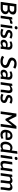

<svg xmlns="http://www.w3.org/2000/svg" viewBox="3887 -4686 809 8623"><g transform="rotate(90 4291.5 -374.5)"><path d="M355 0Q473 0 545.5 -62.5Q618 -125 618 -217Q618 -271 585.5 -309Q553 -347 497 -367Q550 -393 586 -431Q633 -481 633 -558Q633 -627 577.5 -667Q522 -707 426 -707H163L64 0ZM364 -97H197L227 -311H394Q441 -311 469.5 -286Q498 -261 498 -221Q498 -165 461.5 -131Q425 -97 364 -97ZM373 -406H240L269 -610H402Q455 -610 481.5 -588.5Q508 -567 508 -528Q508 -473 471.5 -439.5Q435 -406 373 -406Z M797 0 850 -377Q909 -423 970 -423Q998 -423 1022 -415L1061 -519Q1028 -530 1002 -530Q931 -530 853 -447V-526L756 -516L683 0Z M1186 0 1260 -526 1145 -516 1072 0ZM1217 -629Q1252 -629 1274.5 -649Q1297 -669 1297 -703Q1297 -759 1236 -759Q1202 -759 1179 -740Q1156 -721 1156 -683Q1156 -658 1172 -643.5Q1188 -629 1217 -629Z M1686 -166Q1686 -208 1660 -239Q1634 -270 1594 -285L1534 -307Q1526 -311 1510.5 -316Q1495 -321 1486 -327Q1438 -346 1438 -378Q1439 -409 1471 -425Q1498 -438 1532 -438Q1598 -438 1671 -396L1717 -480Q1645 -530 1540 -530Q1402 -530 1349 -445Q1323 -405 1323 -359Q1323 -283 1411 -241L1470 -218Q1493 -210 1511 -202Q1530 -194 1544 -184Q1571 -166 1571 -144Q1571 -82 1471 -82Q1396 -82 1316 -124L1270 -40Q1347 10 1457 10Q1567 10 1626.5 -37.5Q1686 -85 1686 -166Z M1896 5Q1991 5 2067 -63L2066 -30L2068 0H2177L2176 -34Q2176 -78 2184 -133L2210 -319Q2214 -351 2214 -365Q2214 -446 2164.5 -488Q2115 -530 2026 -530Q1923 -530 1836 -480L1859 -397Q1936 -437 1999 -437Q2046 -437 2073 -412.5Q2100 -388 2100 -343Q2100 -328 2096 -305Q2056 -315 1991 -315Q1888 -315 1826 -263Q1764 -211 1764 -125Q1764 -75 1792 -38Q1831 5 1896 5ZM1943 -83Q1912 -83 1894 -97.5Q1876 -112 1876 -140L1877 -155Q1889 -239 2017 -239Q2053 -239 2086 -233L2071 -130Q2001 -83 1943 -83Z M2738 10Q2870 10 2951 -55.5Q3032 -121 3032 -226Q3032 -261 3019 -284Q2986 -354 2898 -388Q2862 -403 2829 -415L2820 -418Q2755 -443 2723 -462Q2689 -487 2689 -519Q2693 -571 2740 -596Q2772 -615 2831 -615Q2922 -615 3011 -563L3067 -655Q2973 -717 2845 -717Q2738 -717 2660.5 -667Q2583 -617 2568 -522L2566 -494Q2566 -439 2596.5 -405.5Q2627 -372 2684 -344L2760 -314Q2842 -285 2868 -265Q2909 -239 2909 -203Q2909 -152 2869.5 -122Q2830 -92 2755 -92Q2642 -92 2543 -154L2487 -62Q2596 10 2738 10Z M3243 5Q3338 5 3414 -63L3413 -30L3415 0H3524L3523 -34Q3523 -78 3531 -133L3557 -319Q3561 -351 3561 -365Q3561 -446 3511.5 -488Q3462 -530 3373 -530Q3270 -530 3183 -480L3206 -397Q3283 -437 3346 -437Q3393 -437 3420 -412.5Q3447 -388 3447 -343Q3447 -328 3443 -305Q3403 -315 3338 -315Q3235 -315 3173 -263Q3111 -211 3111 -125Q3111 -75 3139 -38Q3178 5 3243 5ZM3290 -83Q3259 -83 3241 -97.5Q3223 -112 3223 -140L3224 -155Q3236 -239 3364 -239Q3400 -239 3433 -233L3418 -130Q3348 -83 3290 -83Z M4122 0 4121 -34Q4121 -78 4129 -133L4156 -327Q4160 -352 4160 -379Q4160 -452 4125 -491Q4090 -530 4024 -530Q3933 -530 3837 -455V-526L3740 -516L3667 0H3781L3835 -384Q3912 -436 3974 -436Q4044 -436 4044 -358Q4044 -341 4041 -320L4015 -133Q4007 -78 4007 -34L4008 0Z M4606 -166Q4606 -208 4580 -239Q4554 -270 4514 -285L4454 -307Q4446 -311 4430.5 -316Q4415 -321 4406 -327Q4358 -346 4358 -378Q4359 -409 4391 -425Q4418 -438 4452 -438Q4518 -438 4591 -396L4637 -480Q4565 -530 4460 -530Q4322 -530 4269 -445Q4243 -405 4243 -359Q4243 -283 4331 -241L4390 -218Q4413 -210 4431 -202Q4450 -194 4464 -184Q4491 -166 4491 -144Q4491 -82 4391 -82Q4316 -82 4236 -124L4190 -40Q4267 10 4377 10Q4487 10 4546.5 -37.5Q4606 -85 4606 -166Z M5664 0 5763 -707H5643L5376 -360L5204 -707H5080L4981 0H5098L5171 -521L5320 -215H5380L5619 -521L5546 0Z M6028 10Q6130 10 6215 -40L6191 -124Q6113 -84 6049 -84Q5986 -84 5953.5 -120Q5921 -156 5920 -222H6248Q6269 -275 6269 -342Q6269 -417 6231 -464Q6183 -530 6076 -530Q5995 -530 5934.5 -487.5Q5874 -445 5841 -369Q5808 -291 5808 -211Q5808 -108 5864.5 -49Q5921 10 6028 10ZM6156 -303H5929Q5961 -438 6064 -438Q6111 -438 6134.5 -409Q6158 -380 6158 -330Z M6514 10Q6599 10 6684 -50V-37Q6684 -24 6686 0H6795L6794 -34Q6794 -78 6802 -133L6889 -753L6773 -743L6738 -489Q6691 -530 6615 -530Q6532 -530 6468 -480.5Q6404 -431 6372 -357.5Q6340 -284 6340 -203Q6340 -113 6384 -51.5Q6428 10 6514 10ZM6563 -84Q6455 -84 6455 -209Q6455 -314 6510 -383Q6554 -436 6623 -436Q6685 -436 6726 -407L6686 -118Q6622 -84 6563 -84Z M7054 0 7128 -526 7013 -516 6940 0ZM7085 -629Q7120 -629 7142.5 -649Q7165 -669 7165 -703Q7165 -759 7104 -759Q7070 -759 7047 -740Q7024 -721 7024 -683Q7024 -658 7040 -643.5Q7056 -629 7085 -629Z M7339 10Q7421 10 7511 -53L7513 0H7622L7621 -34Q7621 -78 7629 -133L7684 -526L7569 -516L7514 -125Q7440 -84 7390 -84Q7320 -84 7320 -164Q7320 -180 7323 -200L7369 -526L7254 -516L7208 -193Q7204 -157 7204 -143Q7204 -70 7238.5 -30Q7273 10 7339 10Z M8499 0 8498 -34Q8498 -78 8506 -133L8533 -327Q8537 -352 8537 -379Q8537 -452 8502 -491Q8467 -530 8401 -530Q8309 -530 8214 -452Q8186 -530 8095 -530Q8013 -530 7923 -461V-526L7826 -516L7753 0H7867L7922 -393Q7989 -436 8041 -436Q8111 -436 8111 -358Q8111 -341 8108 -320L8082 -133Q8074 -78 8074 -34L8075 0H8189L8188 -34Q8188 -78 8196 -133L8223 -327Q8227 -361 8227 -375L8226 -393Q8293 -436 8351 -436Q8421 -436 8421 -358Q8421 -341 8418 -320L8392 -133Q8384 -78 8384 -34L8385 0Z"/></g></svg>

Font: Brisa Sans Medium
Style: Italic
Weight: 600
Italic angle: -8°
Designer: Dalton Maag Ltd
Foundry: Dalton Maag Ltd
Version: Version 1.101;July 10, 2019;FontCreator 11.5.0.2425 64-bit